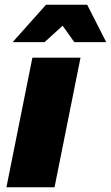

<svg xmlns="http://www.w3.org/2000/svg" viewBox="-20 -786 466 806"><path d="M426 -609H292L243 -678L167 -609H33L173 -766H346ZM318 -544 209 0H7L116 -544Z"/></svg>

Font: TypoPRO Montserrat
Style: Italic
Weight: 800
Italic angle: -11.3°
Designer: Julieta Ulanovsky
Foundry: Julieta Ulanovsky
Version: Version 6.001